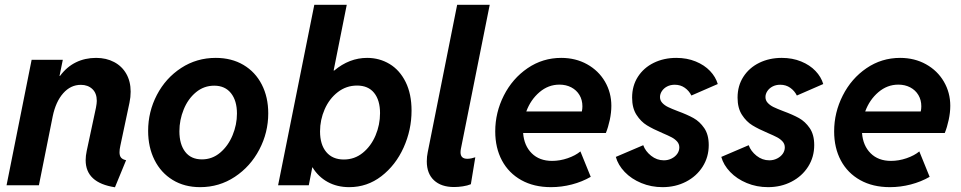

<svg xmlns="http://www.w3.org/2000/svg" viewBox="-20 -772 4003 800"><path d="M336.9 -104.5Q336.9 -122.6 341.3 -143.1L379.9 -323.7Q383.3 -341.8 383.3 -351.6Q383.3 -383.8 364.7 -401.1Q346.2 -418.5 316.9 -418.5Q274.4 -418.5 243.4 -383.5Q212.4 -348.6 199.7 -287.6L142.1 0H7.3L111.8 -522.9H241.7L228 -455.6H230Q257.8 -493.2 295.9 -512Q334 -530.8 380.4 -530.8Q422.9 -530.8 455.6 -513.4Q488.3 -496.1 506.3 -464.4Q524.4 -432.6 524.4 -390.1Q524.4 -367.2 519.5 -344.2L481.4 -164.6Q478 -149.4 478 -137.7Q478 -122.6 484.6 -115Q491.2 -107.4 505.4 -104.5L459 8.3Q336.9 -10.3 336.9 -104.5Z M597.2 -226.6Q597.2 -306.6 633.8 -376.7Q670.4 -446.8 734.9 -488.8Q799.3 -530.8 878.9 -530.8Q944.8 -530.8 994.4 -501.5Q1043.9 -472.2 1070.8 -419.7Q1097.7 -367.2 1097.7 -299.8Q1097.7 -219.7 1060.5 -148.9Q1023.4 -78.1 958.5 -35.2Q893.6 7.8 814 7.8Q748.5 7.8 699.5 -22.2Q650.4 -52.2 623.8 -105.5Q597.2 -158.7 597.2 -226.6ZM967.3 -298.8Q967.3 -352.5 942.4 -383.8Q917.5 -415 872.6 -415Q829.6 -415 796.4 -387.5Q763.2 -359.9 745.4 -315.9Q727.5 -272 727.5 -225.1Q727.5 -170.9 751.7 -139.4Q775.9 -107.9 821.3 -107.9Q864.3 -107.9 897.5 -136Q930.7 -164.1 949 -208.3Q967.3 -252.4 967.3 -298.8Z M1289.6 -752H1424.8L1370.1 -478H1372.6Q1435.5 -530.8 1509.8 -530.8Q1561 -530.8 1603.3 -505.4Q1645.5 -480 1670.2 -430.2Q1694.8 -380.4 1694.8 -311Q1694.8 -230.5 1661.6 -157Q1628.4 -83.5 1569.1 -37.8Q1509.8 7.8 1435.1 7.8Q1384.8 7.8 1345.5 -13.7Q1306.2 -35.2 1282.2 -74.7H1281.2L1266.6 0H1138.7ZM1563.5 -300.3Q1563.5 -354.5 1538.8 -385Q1514.2 -415.5 1467.8 -415.5Q1422.9 -415.5 1387.5 -388.2Q1352.1 -360.8 1332.8 -316.7Q1313.5 -272.5 1313.5 -224.6Q1313.5 -169.4 1339.6 -138.4Q1365.7 -107.4 1412.6 -107.4Q1457.5 -107.4 1491.7 -135.3Q1525.9 -163.1 1544.7 -207.5Q1563.5 -252 1563.5 -300.3Z M1758.3 -99.6Q1758.3 -119.6 1762.2 -137.7L1884.8 -752H2020.5L1900.4 -151.9Q1898.9 -144 1898.9 -137.2Q1898.9 -110.4 1927.2 -110.4Q1935.1 -110.4 1944.6 -112.3Q1954.1 -114.3 1960.4 -116.7L1941.9 -4.4Q1927.7 1.5 1908.4 4.4Q1889.2 7.3 1872.1 7.3Q1818.4 7.3 1788.3 -20.8Q1758.3 -48.8 1758.3 -99.6Z M2043.5 -224.6Q2043.5 -303.2 2079.3 -374Q2115.2 -444.8 2178.2 -487.8Q2241.2 -530.8 2318.4 -530.8Q2378.4 -530.8 2426.3 -504.2Q2474.1 -477.5 2500.7 -431.9Q2527.3 -386.2 2527.3 -331.1Q2527.3 -303.2 2520.8 -272.5Q2514.2 -241.7 2504.4 -217.8H2159.7Q2163.6 -165 2195.6 -133.3Q2227.5 -101.6 2280.3 -101.6Q2313 -101.6 2345.5 -112.8Q2377.9 -124 2398.4 -141.1L2441.4 -35.2Q2405.8 -14.6 2362.8 -3.4Q2319.8 7.8 2275.9 7.8Q2204.6 7.8 2152.1 -21.5Q2099.6 -50.8 2071.5 -103.3Q2043.5 -155.8 2043.5 -224.6ZM2404.3 -307.6Q2406.7 -317.4 2406.7 -329.1Q2406.7 -355.5 2394.5 -376Q2382.3 -396.5 2360.4 -408Q2338.4 -419.4 2311 -419.4Q2264.6 -419.4 2227.8 -387.9Q2190.9 -356.4 2172.9 -307.6Z M2545.9 -118.2 2660.2 -167Q2668.9 -142.1 2692.9 -123Q2716.8 -104 2746.1 -104Q2763.7 -104 2778.6 -111.6Q2793.5 -119.1 2802 -131.3Q2810.5 -143.6 2810.5 -157.7Q2810.5 -171.9 2801.5 -182.1Q2792.5 -192.4 2778.8 -199.7Q2765.1 -207 2739.7 -217.8Q2700.7 -234.4 2675.5 -249.8Q2650.4 -265.1 2632.1 -293.5Q2613.8 -321.8 2613.8 -365.2Q2613.8 -414.6 2637.9 -452.1Q2662.1 -489.7 2704.1 -510.3Q2746.1 -530.8 2797.9 -530.8Q2842.3 -530.8 2878.7 -515.9Q2915 -501 2938.5 -476.3Q2961.9 -451.7 2970.7 -421.9L2860.8 -374Q2851.1 -393.6 2833.3 -406.2Q2815.4 -418.9 2791.5 -418.9Q2773.4 -418.9 2759.5 -411.6Q2745.6 -404.3 2737.8 -392.3Q2730 -380.4 2730 -367.7Q2730 -353.5 2739.5 -343.3Q2749 -333 2763.7 -325.9Q2778.3 -318.8 2803.7 -309.1Q2843.8 -294.4 2869.6 -280Q2895.5 -265.6 2914.3 -238.3Q2933.1 -210.9 2933.1 -167.5Q2933.1 -117.7 2907.7 -77.6Q2882.3 -37.6 2838.4 -14.9Q2794.4 7.8 2740.7 7.8Q2693.4 7.8 2652.1 -9.3Q2610.8 -26.4 2583 -55.4Q2555.2 -84.5 2545.9 -118.2Z M2985.4 -118.2 3099.6 -167Q3108.4 -142.1 3132.3 -123Q3156.2 -104 3185.5 -104Q3203.1 -104 3218 -111.6Q3232.9 -119.1 3241.5 -131.3Q3250 -143.6 3250 -157.7Q3250 -171.9 3241 -182.1Q3231.9 -192.4 3218.3 -199.7Q3204.6 -207 3179.2 -217.8Q3140.1 -234.4 3115 -249.8Q3089.8 -265.1 3071.5 -293.5Q3053.2 -321.8 3053.2 -365.2Q3053.2 -414.6 3077.4 -452.1Q3101.6 -489.7 3143.6 -510.3Q3185.5 -530.8 3237.3 -530.8Q3281.7 -530.8 3318.1 -515.9Q3354.5 -501 3377.9 -476.3Q3401.4 -451.7 3410.2 -421.9L3300.3 -374Q3290.5 -393.6 3272.7 -406.2Q3254.9 -418.9 3231 -418.9Q3212.9 -418.9 3199 -411.6Q3185.1 -404.3 3177.2 -392.3Q3169.4 -380.4 3169.4 -367.7Q3169.4 -353.5 3179 -343.3Q3188.5 -333 3203.1 -325.9Q3217.8 -318.8 3243.2 -309.1Q3283.2 -294.4 3309.1 -280Q3335 -265.6 3353.8 -238.3Q3372.6 -210.9 3372.6 -167.5Q3372.6 -117.7 3347.2 -77.6Q3321.8 -37.6 3277.8 -14.9Q3233.9 7.8 3180.2 7.8Q3132.8 7.8 3091.6 -9.3Q3050.3 -26.4 3022.5 -55.4Q2994.6 -84.5 2985.4 -118.2Z M3455.6 -224.6Q3455.6 -303.2 3491.5 -374Q3527.3 -444.8 3590.3 -487.8Q3653.3 -530.8 3730.5 -530.8Q3790.5 -530.8 3838.4 -504.2Q3886.2 -477.5 3912.8 -431.9Q3939.5 -386.2 3939.5 -331.1Q3939.5 -303.2 3932.9 -272.5Q3926.3 -241.7 3916.5 -217.8H3571.8Q3575.7 -165 3607.7 -133.3Q3639.6 -101.6 3692.4 -101.6Q3725.1 -101.6 3757.6 -112.8Q3790 -124 3810.5 -141.1L3853.5 -35.2Q3817.9 -14.6 3774.9 -3.4Q3731.9 7.8 3688 7.8Q3616.7 7.8 3564.2 -21.5Q3511.7 -50.8 3483.6 -103.3Q3455.6 -155.8 3455.6 -224.6ZM3816.4 -307.6Q3818.8 -317.4 3818.8 -329.1Q3818.8 -355.5 3806.6 -376Q3794.4 -396.5 3772.5 -408Q3750.5 -419.4 3723.1 -419.4Q3676.8 -419.4 3639.9 -387.9Q3603 -356.4 3585 -307.6Z"/></svg>

Font: Reddit Sans Fudge
Style: Bold
Weight: 700
Italic angle: -11.25°
Designer: Stephen Hutchings
Version: Version 1.013